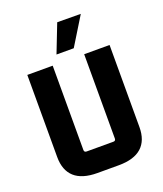

<svg xmlns="http://www.w3.org/2000/svg" viewBox="-155 -955 906 1066"><g transform="rotate(-20 298.0 -421.5)"><path d="M361 10H235Q145 10 100 -30.5Q55 -71 55 -150V-635H205V-137Q205 -123 219 -123H377Q391 -123 391 -137V-635H541V-150Q541 -71 496 -30.5Q451 10 361 10ZM246 -686H348L450 -852L311 -853Z"/></g></svg>

Font: Gemunu Libre ExtraLight ExtraBold
Style: Regular
Weight: 800
Version: Version 1.100